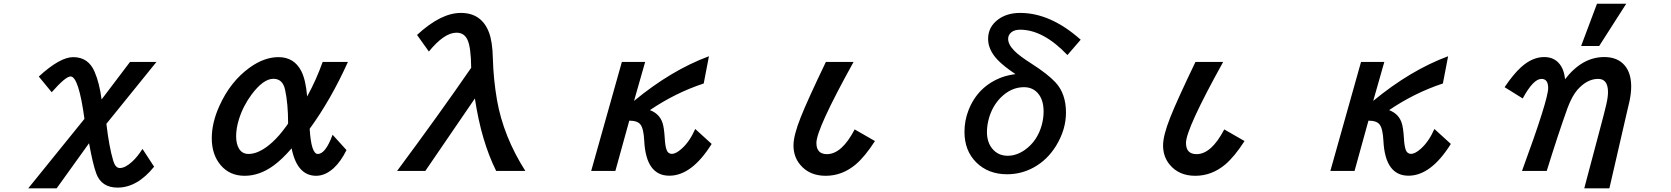

<svg xmlns="http://www.w3.org/2000/svg" viewBox="-20 -900 9040 1039"><path d="M683.6 -564.9H826.7L555.7 -230Q570.3 -105.5 592.8 -29.8Q604.5 9.3 628.4 9.3Q657.7 9.3 694.8 -24.9Q723.6 -50.8 751 -94.2L814 2Q722.7 115.2 616.2 115.2Q529.3 115.2 501 39.1Q482.4 -11.7 461.9 -125L286.6 119.1H132.8L437 -256.8Q405.8 -486.3 361.8 -486.3Q335 -486.3 259.8 -400.9L189.9 -485.8Q304.2 -590.8 376 -590.8Q458 -590.8 491.7 -512.2Q518.1 -451.2 529.8 -361.8Z M1855 -87.9Q1824.7 -25.9 1785.2 10.3Q1739.3 51.3 1690.9 51.3Q1587.9 51.3 1558.1 -97.2Q1505.4 -36.6 1460.9 -4.4Q1384.8 51.3 1303.7 51.3Q1222.7 51.3 1173.8 -6.8Q1126 -63.5 1126 -151.9Q1126 -235.8 1167 -326.2Q1226.1 -458.5 1331.1 -534.2Q1409.7 -590.8 1487.3 -590.8Q1571.8 -590.8 1610.8 -514.6Q1634.8 -466.3 1642.1 -377.9Q1690.9 -466.3 1726.1 -564.9H1862.8Q1770 -359.4 1655.8 -203.1Q1664.1 -66.9 1699.7 -66.9Q1741.7 -66.9 1779.8 -170.9ZM1539.1 -232.9Q1539.1 -338.4 1522.9 -413.6Q1510.3 -473.6 1459.5 -473.6Q1404.8 -473.6 1341.3 -388.2Q1294.9 -325.7 1272.5 -252.9Q1257.8 -204.6 1257.8 -163.1Q1257.8 -120.6 1273.9 -94.7Q1291 -66.9 1325.2 -66.9Q1375.5 -66.9 1435.1 -114.3Q1472.7 -144.5 1509.3 -190.9Q1539.1 -229 1539.1 -232.9Z M2281.7 24.9H2128.9Q2360.8 -287.6 2529.8 -533.2Q2528.8 -645 2509.3 -685.5Q2491.7 -723.1 2450.2 -723.1Q2383.8 -723.1 2300.8 -621.1L2236.8 -710.9Q2365.2 -830.1 2474.1 -830.1Q2585 -830.1 2625.5 -726.1Q2645 -675.8 2647 -586.4Q2649.9 -472.2 2669.4 -358.9Q2704.1 -161.6 2822.8 24.9H2665Q2584.5 -136.2 2549.8 -367.2Z M3471.2 -564.9 3411.1 -354Q3612.3 -520 3816.4 -595.7L3788.1 -448.2Q3635.3 -397.9 3497.1 -304.2Q3548.8 -284.2 3564.9 -235.8Q3573.7 -210 3577.1 -153.8Q3579.6 -108.9 3587.4 -88.4Q3595.7 -67.4 3615.2 -67.4Q3638.2 -67.4 3669.4 -95.7Q3712.4 -134.3 3742.2 -202.1L3831.1 -121.1Q3723.6 50.8 3602.1 50.8Q3475.6 50.8 3466.3 -138.2Q3462.9 -204.1 3445.8 -226.1Q3429.7 -247.1 3385.3 -247.1L3310.1 24.9H3179.2L3345.2 -564.9Z M4714.8 -136.7Q4660.6 -52.7 4611.3 -10.7Q4538.1 51.3 4448.2 51.3Q4359.4 51.3 4309.6 -9.3Q4273.9 -52.2 4273.9 -113.3Q4273.9 -167 4313 -265.1Q4348.6 -355.5 4449.2 -564.9H4599.1Q4397.9 -202.1 4397.9 -126.5Q4397.9 -65.9 4455.1 -65.9Q4535.2 -65.9 4605 -199.7Z M5828.1 -685.1 5756.3 -602.1Q5625.5 -739.3 5500.5 -739.3Q5469.2 -739.3 5452.1 -724.6Q5435.5 -710.4 5435.5 -689.5Q5435.5 -658.7 5470.2 -624Q5497.1 -596.7 5564 -554.2Q5649.4 -499.5 5690.9 -455.1Q5748.5 -394 5748.5 -290.5Q5748.5 -198.7 5694.8 -110.8Q5647.5 -34.2 5573.7 6.3Q5506.8 43 5429.7 43Q5328.1 43 5263.2 -21Q5199.2 -84.5 5199.2 -186.5Q5199.2 -246.1 5220.2 -301.3Q5271 -433.6 5403.3 -482.4Q5431.6 -492.7 5475.1 -499Q5411.6 -541.5 5378.4 -576.2Q5327.1 -630.4 5327.1 -689.5Q5327.1 -754.9 5382.3 -795.4Q5430.2 -830.1 5500.5 -830.1Q5665 -830.1 5828.1 -685.1ZM5521 -428.2Q5450.7 -428.2 5393.6 -370.1Q5352.1 -327.1 5333 -265.1Q5320.8 -223.6 5320.8 -186.5Q5320.8 -131.3 5349.1 -96.2Q5380.9 -57.1 5433.1 -57.1Q5480.5 -57.1 5525.4 -88.4Q5594.2 -136.7 5618.2 -226.1Q5627.4 -261.7 5627.4 -296.9Q5627.4 -361.8 5594.7 -397.5Q5566.4 -428.2 5521 -428.2Z M6714.8 -136.7Q6660.6 -52.7 6611.3 -10.7Q6538.1 51.3 6448.2 51.3Q6359.4 51.3 6309.6 -9.3Q6273.9 -52.2 6273.9 -113.3Q6273.9 -167 6313 -265.1Q6348.6 -355.5 6449.2 -564.9H6599.1Q6397.9 -202.1 6397.9 -126.5Q6397.9 -65.9 6455.1 -65.9Q6535.2 -65.9 6605 -199.7Z M7471.2 -564.9 7411.1 -354Q7612.3 -520 7816.4 -595.7L7788.1 -448.2Q7635.3 -397.9 7497.1 -304.2Q7548.8 -284.2 7564.9 -235.8Q7573.7 -210 7577.1 -153.8Q7579.6 -108.9 7587.4 -88.4Q7595.7 -67.4 7615.2 -67.4Q7638.2 -67.4 7669.4 -95.7Q7712.4 -134.3 7742.2 -202.1L7831.1 -121.1Q7723.6 50.8 7602.1 50.8Q7475.6 50.8 7466.3 -138.2Q7462.9 -204.1 7445.8 -226.1Q7429.7 -247.1 7385.3 -247.1L7310.1 24.9H7179.2L7345.2 -564.9Z M8536.1 -650.9 8622.1 -879.9H8780.3L8633.8 -650.9ZM8350.1 24.9H8216.3Q8357.9 -360.8 8357.9 -423.3Q8357.9 -473.1 8321.8 -473.1Q8277.3 -473.1 8220.2 -367.2L8122.1 -428.2Q8146 -463.9 8168.2 -490.7Q8190.4 -517.6 8210.4 -535.6Q8271.5 -591.3 8336.4 -591.3Q8398.4 -591.3 8428.7 -540.5Q8444.8 -514.2 8449.2 -471.2Q8541.5 -591.3 8661.6 -591.3Q8733.4 -591.3 8772 -545.9Q8807.1 -504.4 8807.1 -431.6Q8807.1 -396 8798.3 -354Q8797.4 -350.6 8777.8 -265.9Q8758.3 -181.2 8720.2 -15.6L8695.3 92.3L8689 119.1H8553.2L8560.5 91.3Q8606 -81.5 8634.8 -188.5Q8663.6 -295.4 8672.9 -336.9Q8681.6 -375 8681.6 -401.4Q8681.6 -473.1 8628.4 -473.1Q8568.8 -473.1 8516.6 -414.6Q8486.8 -380.4 8462.4 -314.9Q8437 -244.1 8408.9 -159.2Q8380.9 -74.2 8350.1 24.9Z"/></svg>

Font: FORM UDPGothic
Style: Bold
Weight: 700
Foundry: Pronama LLC
Version: Version 1.051